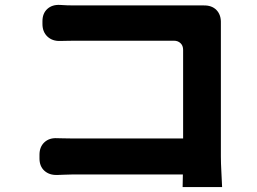

<svg xmlns="http://www.w3.org/2000/svg" viewBox="-20 -732 1040 778"><path d="M140 -105Q140 -137 160 -155.5Q180 -174 212 -172Q217 -172 235.5 -171.5Q254 -171 268 -171H722V-530Q722 -547 711.5 -557Q701 -567 685 -567H280Q265 -567 247 -566.5Q229 -566 224 -566Q192 -565 172 -584Q152 -603 152 -635V-646Q152 -678 172 -696Q192 -714 224 -712Q232 -711 251.5 -710.5Q271 -710 280 -710H787Q788 -710 794 -710Q800 -710 804 -710Q838 -711 857 -691.5Q876 -672 875 -639Q875 -635 875 -636Q875 -637 875 -634Q875 -631 875 -616V-98Q875 -72 877 -36Q879 0 880 26H720L721 -25H273Q258 -25 237.5 -24Q217 -23 212 -23Q180 -22 160 -40Q140 -58 140 -90Z"/></svg>

Font: Chiron GoRound TC EB
Style: Regular
Weight: 700
Designer: Ryoko NISHIZUKA 西塚涼子 (kana, bopomofo & ideographs); Paul D. Hunt (Latin, Greek & Cyrillic); Sandoll Communications 산돌커뮤니
Foundry: Adobe
Version: Version 1.000;hotconv 1.1.1;makeotfexe 2.6.0